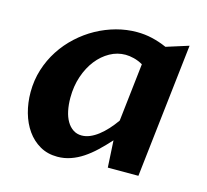

<svg xmlns="http://www.w3.org/2000/svg" viewBox="-84 -625 790 731"><g transform="rotate(15 311.5 -259.5)"><path d="M419.9 -413.6Q401.9 -423.8 384 -428.2Q366.2 -432.6 351.1 -432.6Q318.8 -432.6 289.8 -416.5Q260.7 -400.4 238.5 -372.1Q216.3 -343.8 203.1 -304.9Q189.9 -266.1 189.9 -220.2Q189.9 -192.9 194.8 -169.4Q199.7 -146 209.7 -128.9Q219.7 -111.8 234.4 -102.1Q249 -92.3 268.1 -92.3Q284.2 -92.3 300.5 -99.1Q316.9 -106 333 -118.4Q349.1 -130.9 364.5 -147.7Q379.9 -164.6 394 -184.6ZM517.1 0H396.5L390.6 -106Q367.7 -80.6 345.2 -59.3Q322.8 -38.1 299.6 -22.7Q276.4 -7.3 251.5 1.2Q226.6 9.8 199.7 9.8Q160.6 9.8 130.6 -7.6Q100.6 -24.9 80.1 -54Q59.6 -83 48.8 -121.3Q38.1 -159.7 38.1 -201.7Q38.1 -249 51.5 -291.5Q64.9 -334 88.4 -370.1Q111.8 -406.2 143.8 -435.5Q175.8 -464.8 212.6 -485.1Q249.5 -505.4 289.8 -516.4Q330.1 -527.3 370.6 -527.3Q401.9 -527.3 431.2 -520.5Q460.4 -513.7 489.3 -501L577.1 -528.8Z"/></g></svg>

Font: Proza Libre
Style: SemiBold Italic
Weight: 600
Designer: Jasper de Waard
Foundry: Jasper de Waard
Version: Version 1.000; ttfautohint (v1.4.1.8-43bc)